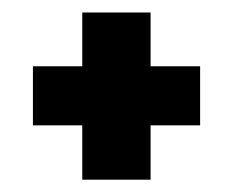

<svg xmlns="http://www.w3.org/2000/svg" viewBox="-20 -461 379 312"><path d="M113.7 -169V-440.7H224.7V-169ZM33.5 -257.3V-353.3H305.2V-257.3Z"/></svg>

Font: Bricolage Grotesque 96pt ExtraBold Condensed
Style: Regular
Weight: 800
Width: 3
Version: Version 1.001;gftools[0.9.33.dev8+g029e19f]